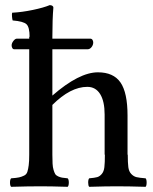

<svg xmlns="http://www.w3.org/2000/svg" viewBox="-20 -719 592 741"><path d="M317.9 -528.8H182.1V-350.1Q285.2 -439.9 357.9 -439.9Q418 -439.9 445.1 -400.6Q472.2 -361.3 472.2 -272.9V-122.1H473.1Q473.1 -90.3 475.3 -73.7Q477.5 -57.1 486.6 -47.6Q495.6 -38.1 506.6 -35.4Q517.6 -32.7 542 -30.8Q545.9 -26.4 545.9 -14.4Q545.9 -2.4 542 2Q477.5 0 429.2 0Q388.7 0 324.2 2Q320.3 -2.4 320.3 -14.4Q320.3 -26.4 324.2 -30.8Q345.7 -32.7 355.2 -35.4Q364.7 -38.1 372.8 -47.6Q380.9 -57.1 382.8 -73.7Q384.8 -90.3 384.8 -122.1H383.8V-276.9Q383.8 -328.1 366.5 -356Q349.1 -383.8 316.9 -383.8Q252 -383.8 182.1 -314V-122.1Q182.1 -101.1 182.9 -87.2Q183.6 -73.2 186.8 -63Q189.9 -52.7 193.1 -47.4Q196.3 -42 204.3 -38.3Q212.4 -34.7 219.7 -33.4Q227.1 -32.2 241.2 -30.8Q245.6 -26.4 245.6 -14.4Q245.6 -2.4 241.2 2Q176.8 0 138.2 0Q87.4 0 22.9 2Q18.6 -2.4 18.6 -14.4Q18.6 -26.4 22.9 -30.8Q43.5 -32.2 53.5 -34.4Q63.5 -36.6 73 -41.3Q82.5 -45.9 85.7 -56.2Q88.9 -66.4 90.8 -81.3Q92.8 -96.2 92.8 -122.1V-528.8H35.2Q30.3 -528.8 27.6 -533.4Q24.9 -538.1 24.9 -543.9Q24.9 -552.2 31.7 -561Q38.6 -569.8 44.9 -569.8H92.8V-577.1H94.2Q94.2 -613.8 82.5 -625.2Q70.8 -636.7 28.8 -640.1Q27.3 -645 26.4 -654.5Q25.4 -664.1 26.9 -669.9Q64.9 -671.9 106.9 -680.7Q148.9 -689.5 171.9 -699.2Q178.2 -699.2 182.1 -696.5Q186 -693.8 186 -689.9Q182.1 -645.5 182.1 -576.2V-569.8H328.1Q334 -569.8 336.9 -565.2Q339.8 -560.5 339.8 -555.2Q339.8 -545.4 333.3 -537.1Q326.7 -528.8 317.9 -528.8Z"/></svg>

Font: Common Serif News
Style: Regular
Weight: 450
Designer: Philipp H. Poll, Khaled Hosny
Foundry: Stefan Peev, Context Ltd.
Version: Version 1.026